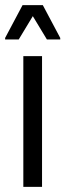

<svg xmlns="http://www.w3.org/2000/svg" viewBox="-40 -729 255 749"><path d="M51 0V-510H124V0ZM-20 -575V-581L48 -709H127L195 -581V-575H143L88 -666L33 -575Z"/></svg>

Font: Saira ExtraCondensed Medium
Style: Regular
Weight: 500
Width: 2
Designer: Hector Gatti with collaboration of the Omnibus-Type team
Foundry: Omnibus-Type
Version: Version 1.101